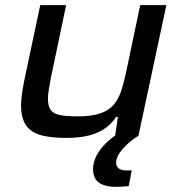

<svg xmlns="http://www.w3.org/2000/svg" viewBox="-20 -530 701 749"><path d="M238 8Q169 8 131 -5.5Q93 -19 77.5 -47.5Q62 -76 62 -119Q62 -138 65.5 -162.5Q69 -187 74 -213L137 -510H238L178 -224Q175 -208 171 -184Q167 -160 167 -145Q167 -115 178 -100.5Q189 -86 214.5 -81Q240 -76 283 -76Q338 -76 372 -88Q406 -100 424.5 -122.5Q443 -145 453 -176Q463 -207 471 -244L527 -510H629L520 0H429L440 -74H433Q417 -49 391.5 -30.5Q366 -12 329 -2Q292 8 238 8ZM436 199Q400 199 379.5 190Q359 181 351 165.5Q343 150 343 129Q343 94 369 57Q395 20 444 -11L520 0Q502 10 481.5 28Q461 46 447 66Q433 86 433 105Q433 118 442.5 126.5Q452 135 475 135Q479 135 483 135Q487 135 494 134L482 196Q470 197 458 198Q446 199 436 199Z"/></svg>

Font: Saira Expanded Medium
Style: Italic
Weight: 500
Width: 7
Italic angle: -12°
Designer: Hector Gatti with collaboration of the Omnibus-Type team
Foundry: Omnibus-Type
Version: Version 1.101